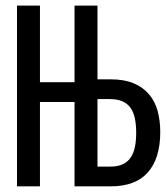

<svg xmlns="http://www.w3.org/2000/svg" viewBox="-20 -658 590 678"><path d="M460.9 -189Q460.9 -216.8 456.5 -238.8Q452.1 -260.7 441.7 -276.1Q431.2 -291.5 413.1 -299.8Q395 -308.1 367.2 -308.1H324.2V-69.8H371.1Q396.5 -69.8 413.8 -78.1Q431.2 -86.4 441.7 -102.1Q452.1 -117.7 456.5 -139.6Q460.9 -161.6 460.9 -189ZM243.2 -638.2H324.2V-377.9H370.1Q418.5 -377.9 451.7 -364Q484.9 -350.1 506.1 -325.2Q527.3 -300.3 536.6 -266.1Q545.9 -231.9 545.9 -191.9Q545.9 -99.1 502.4 -49.6Q459 0 371.1 0H243.2V-297.9H121.1V0H40V-638.2H121.1V-367.7H243.2Z"/></svg>

Font: Code New Roman
Style: Regular
Weight: 400
Monospace: yes
Designer: Sam Radian
Foundry: Code New Roman
Version: Version 2.00 November 29, 2014